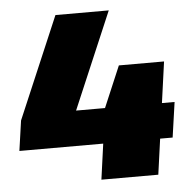

<svg xmlns="http://www.w3.org/2000/svg" viewBox="-51 -750 784 800"><g transform="rotate(-5 341.0 -350.0)"><path d="M29 -275 210 -700H433L235 -235L84 -296H673L652 -149H11ZM382 -296 455 -468H644L579 0H341Z"/></g></svg>

Font: Pathway Extreme SemiCondensed Black
Style: Italic
Weight: 900
Width: 4
Italic angle: -8°
Version: Version 1.001;gftools[0.9.26]